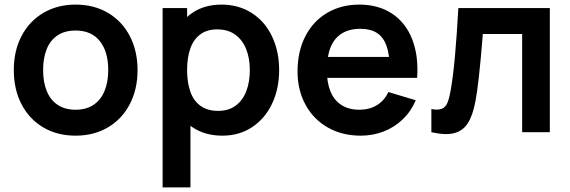

<svg xmlns="http://www.w3.org/2000/svg" viewBox="-20 -575 2481 835"><path d="M308.7 15Q228.5 15 167.6 -21.2Q106.7 -57.4 73.3 -122.2Q40 -186.9 40 -270.2Q40 -353.9 73.8 -418.6Q107.7 -483.2 168.8 -519.1Q230 -555 308.7 -555Q388.9 -555 450 -518.8Q511.2 -482.7 544.7 -417.8Q578.2 -353 578.2 -270.2Q578.2 -186.7 544.4 -122Q510.7 -57.2 449.5 -21.1Q388.3 15 308.7 15ZM308.7 -97.8Q355.2 -97.8 387.1 -119.3Q419 -140.8 434.8 -179.8Q450.7 -218.8 450.7 -270.2Q450.7 -350.2 414.2 -396.2Q377.7 -442.2 308.7 -442.2Q261.2 -442.2 229.8 -420.8Q198.2 -399.5 182.9 -360.9Q167.5 -322.2 167.5 -270.2Q167.5 -217 183.6 -178.2Q199.8 -139.5 231.2 -118.7Q262.8 -97.8 308.7 -97.8Z M947.3 15Q870.8 15 816.7 -21.9Q762.6 -58.8 735 -123.3Q707.5 -187.8 707.5 -270.2Q707.5 -352.3 734.7 -416.8Q761.8 -481.2 815 -518.1Q868.1 -555 942.8 -555Q1017.9 -555 1075 -518.4Q1132.1 -481.8 1163 -416.8Q1194 -351.9 1194 -270.2Q1194 -189.4 1163.4 -124.4Q1132.8 -59.4 1076.7 -22.2Q1020.6 15 947.3 15ZM687.2 240V-540H793.7V-160.8H808.3V240ZM929 -92.8Q974.6 -92.8 1005.5 -116Q1036.3 -139.2 1051.4 -179.2Q1066.5 -219.2 1066.5 -270.2Q1066.5 -320.7 1050.9 -360.6Q1035.3 -400.6 1003.6 -423.9Q971.9 -447.2 924.8 -447.2Q880 -447.2 850.7 -425.2Q821.4 -403.2 807.5 -363.7Q793.7 -324.2 793.7 -270.2Q793.7 -215.9 807.8 -176.3Q821.8 -136.7 852 -114.8Q882.1 -92.8 929 -92.8Z M1549.3 15Q1468.3 15 1405.9 -20.3Q1343.5 -55.7 1308.8 -119.3Q1274 -182.9 1274 -264.2Q1274 -351.3 1307.9 -417.2Q1341.8 -483.2 1402.8 -519.1Q1463.7 -555 1542.7 -555Q1625.5 -555 1684.7 -516Q1743.9 -477.1 1772.3 -404.9Q1800.8 -332.8 1794.1 -236.3H1674.5V-280.3Q1674.2 -339.5 1660.6 -376.6Q1647.1 -413.7 1619.2 -431.7Q1591.4 -449.7 1547.7 -449.7Q1498.8 -449.7 1466.2 -429.2Q1433.6 -408.8 1417.5 -368.9Q1401.5 -329 1401.5 -270Q1401.5 -215.2 1417.5 -176.7Q1433.6 -138.2 1465.3 -118Q1497.1 -97.8 1542.7 -97.8Q1586.7 -97.8 1619.1 -117.6Q1651.5 -137.4 1669 -174.8L1788.2 -139Q1767.8 -90.9 1731.7 -56.2Q1695.5 -21.4 1648.5 -3.2Q1601.4 15 1549.3 15ZM1363.5 -236.3V-327.5H1735.2V-236.3Z M1856 -100.8Q1885 -95.4 1901 -101.8Q1916.9 -108.2 1925 -126.1Q1933 -144 1939.3 -178.7Q1950.5 -240.2 1958.6 -331Q1966.8 -421.8 1973.3 -540H2371.2V0H2250.8V-427.2H2079.7L2078.5 -411.8Q2062.1 -207 2047.3 -132.7Q2035.6 -71.6 2014.2 -38.7Q1992.9 -5.8 1955.1 4Q1917.3 13.8 1856 0Z"/></svg>

Font: Hauora
Style: Regular
Weight: 400
Designer: Wayne Shih
Foundry: WCYS
Version: Version 1.001